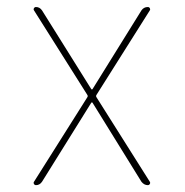

<svg xmlns="http://www.w3.org/2000/svg" viewBox="-20 -540 540 560"><path d="M79.1 -9.8 234.4 -255.9Q237.3 -259.8 234.4 -263.7L79.1 -509.8Q77.1 -512.7 79.1 -516.1Q81.1 -519.5 85 -519.5Q95.7 -519.5 102.5 -509.8L246.1 -280.3Q246.1 -279.3 248 -279.3Q250 -279.3 250 -280.3L392.6 -509.8Q399.4 -519.5 411.1 -519.5Q415 -519.5 417 -516.1Q418.9 -512.7 417 -509.8L261.7 -263.7Q258.8 -259.8 261.7 -255.9L417 -9.8Q418.9 -6.8 417 -3.4Q415 0 411.1 0Q400.4 0 392.6 -9.8L250 -240.2Q250 -241.2 248 -241.2Q246.1 -241.2 246.1 -240.2L102.5 -9.8Q95.7 0 85 0Q81.1 0 79.1 -3.4Q77.1 -6.8 79.1 -9.8Z"/></svg>

Font: Rounded Mgen+ 1mn thin
Style: Regular
Weight: 100
Designer: [Source Han Sans]
Ryoko NISHIZUKA  (kana & ideographs); Paul D. Hunt (Latin, Greek & Cyrillic); Wenlong ZHANG  (bopomofo
Version: Version 1.059.20150602